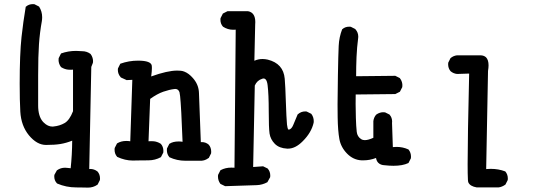

<svg xmlns="http://www.w3.org/2000/svg" viewBox="-20 -754 2540 914"><path d="M238.3 85.9Q238.3 82.5 238.8 78.6L251 56.6L252 56.2Q268.6 44.4 290 44.4Q295.9 44.4 302.2 45.4L316.4 46.9Q323.2 -16.6 323.7 -84.5Q295.9 -73.2 268.3 -68.6Q240.7 -64 199.2 -64Q155.8 -64 117.7 -109.9Q80.6 -155.3 76.7 -222.2Q73.7 -274.9 73.7 -355.5Q73.7 -496.6 82.5 -578.1Q90.3 -649.4 102.5 -721.7L104 -722.7Q117.2 -734.4 136.7 -734.4Q139.6 -734.4 144 -733.9L166 -722.7Q180.7 -699.7 180.7 -671.9Q180.7 -662.6 179.2 -653.3Q169.4 -599.1 165.5 -543Q161.6 -487.3 161.6 -396.5V-252Q161.6 -200.2 184.6 -174.3L188.5 -170.4Q207.5 -151.4 230 -151.4Q232.4 -151.4 235.4 -151.9Q264.6 -154.8 288.1 -168.5Q311 -182.1 327.6 -224.6V-422.4Q321.3 -421.9 316.4 -421.9Q311.5 -421.9 304.7 -422.4Q297.9 -422.9 288.8 -425.8Q279.8 -428.7 270.5 -434.6Q263.7 -443.8 261.2 -452.6Q258.8 -461.4 258.8 -467Q258.8 -472.7 259.3 -477.1L270.5 -499.5Q304.7 -511.7 342.3 -511.7Q356 -511.7 370.6 -510.3Q393.6 -510.3 411.1 -497.1Q418 -487.8 420.4 -479Q422.9 -470.2 422.9 -464.4Q422.9 -455.6 421.9 -454.1L414.6 -435.5L404.8 50.8Q407.2 50.3 409.7 50.3Q428.7 50.3 444.3 62.5Q456.1 76.2 456.1 95.7Q456.1 98.6 455.6 103L444.8 124.5L443.4 125.5Q423.8 139.2 397.9 139.2Q396 139.2 382.1 138.7Q368.2 138.2 342.8 138.2Q294.9 138.2 252 119.6L251 118.7Q238.3 105.5 238.3 85.9Z M699.7 -390.1Q776.9 -418 823.7 -418Q832 -418 840.3 -417.2Q848.6 -416.5 857.4 -413.1Q878.9 -404.8 898.4 -382.3Q926.3 -350.6 927.2 -310.5Q928.2 -273.4 936 -77.1Q938 -77.6 940.4 -77.6Q959.5 -77.6 973.6 -65.4Q985.4 -51.8 985.4 -31.7Q985.4 -28.3 984.9 -23.9L974.1 -2.4Q966.8 2.9 962.2 4.9Q957.5 6.8 955.3 7.8Q953.1 8.8 950.7 9.3Q944.3 10.7 940.4 11.2H862.3Q822.3 11.2 786.6 -5.4L786.1 -6.3Q774.4 -19.5 774.4 -39.6Q774.4 -43 774.9 -47.4L786.1 -69.3L787.1 -69.8Q803.7 -80.6 830.6 -80.6Q839.4 -80.6 849.1 -79.1Q842.8 -247.1 837.4 -296.4Q835.4 -311.5 834.5 -314.9Q829.1 -330.6 814 -330.6Q812 -330.6 809.6 -330.1Q787.1 -327.6 757.3 -317.4Q728 -307.1 694.8 -283.2L687 -81.5Q693.8 -82 699 -82Q704.1 -82 711.2 -81.5Q718.3 -81.1 727.5 -78.1Q736.8 -75.2 745.6 -69.3Q757.8 -55.7 757.8 -35.6Q757.8 -32.2 757.3 -27.8L746.1 -5.9Q718.3 9.3 686.3 9.3Q654.3 9.3 634.3 9.8Q614.3 10.3 612.3 10.3Q575.2 10.3 537.6 -7.3L537.1 -8.3Q525.4 -21.5 525.4 -41.5Q525.4 -44.9 525.9 -49.3L537.1 -71.3L538.1 -71.8Q556.6 -83 581.1 -83Q590.3 -83 600.1 -81.5L609.9 -374L583 -372.6L555.2 -385.3L554.7 -386.2Q541 -401.4 541 -421.4Q541 -424.3 541.5 -428.2L552.7 -450.7Q593.8 -465.3 636.7 -465.3Q699.7 -465.3 702.6 -440.9Q703.1 -436.5 703.1 -430.2Q703.1 -414.6 699.7 -390.1Z M1017.6 85.9Q1017.6 83 1018.1 78.6L1029.3 56.6L1030.8 55.7Q1053.2 43.9 1081.1 43.9Q1088.4 43.9 1096.2 44.4L1102.1 -612.8Q1096.2 -612.3 1090.3 -612.3Q1064 -612.3 1041.5 -627Q1029.3 -640.6 1029.3 -660.2Q1029.3 -663.1 1029.8 -667.5L1041 -689.5L1063 -700.7H1160.6Q1195.3 -694.3 1195.3 -648.9Q1195.3 -644 1194.8 -638.2L1190.9 -464.8Q1209.5 -473.1 1229.5 -473.1Q1241.7 -473.1 1254.4 -470.2Q1329.1 -451.7 1335.4 -379.4Q1338.4 -345.2 1340.8 -269Q1343.3 -193.8 1346.2 -161.1Q1347.2 -151.9 1348.9 -145.8Q1350.6 -139.6 1352.1 -138.2Q1353.5 -136.7 1354.7 -136.7Q1356 -136.7 1356.4 -137.2Q1368.2 -140.1 1376 -159.2Q1384.8 -180.7 1397 -209.5L1397.9 -210Q1413.1 -223.6 1433.1 -223.6Q1436 -223.6 1439.9 -223.1L1461.4 -212.4L1462.4 -211.4Q1473.6 -196.3 1473.6 -176.8Q1473.6 -173.8 1473.1 -169.9Q1462.4 -122.6 1420.9 -81.5Q1386.2 -46.4 1351.1 -46.4Q1349.1 -46.4 1347.2 -46.4Q1309.1 -48.3 1288.3 -69.3Q1267.6 -90.3 1263.2 -118.2Q1259.3 -145 1259.3 -225.1Q1259.3 -305.2 1253.9 -348.6Q1251.5 -369.1 1244.1 -376.5Q1240.2 -380.4 1234.9 -380.4Q1231.4 -380.4 1228 -378.9Q1203.6 -371.6 1192.9 -346.7L1185.1 41L1232.4 37.6L1254.4 48.3L1254.9 49.3Q1266.6 62.5 1266.6 82Q1266.6 85 1266.1 89.4L1252.9 113.3Q1229 126.5 1201.7 127.4L1051.8 132.3L1029.8 121.6L1028.8 120.6Q1017.6 105.5 1017.6 85.9Z M1867.7 -54.7Q1897.9 -54.7 1924.3 -42.5L1925.3 -41.5Q1936.5 -27.3 1936.5 -7.8Q1936.5 -4.9 1936 -0.5L1924.8 21.5L1923.3 22.5Q1896.5 35.2 1853 35.2Q1834 35.2 1812 32.7Q1792 32.2 1780.8 21Q1772.5 12.7 1770 -2Q1740.7 9.3 1710 9.3Q1705.6 9.3 1701.2 9.3Q1661.6 7.3 1632.1 -22.9Q1602.5 -53.2 1595.5 -92.3Q1588.4 -131.3 1587.4 -195.3Q1586.9 -216.3 1586.9 -257.1Q1586.9 -297.9 1588.6 -395.5Q1590.3 -493.2 1592.3 -535.2Q1594.2 -577.1 1608.9 -614.7L1609.9 -615.2Q1623 -627 1642.6 -627Q1645.5 -627 1649.9 -626.5L1671.4 -615.7L1671.9 -614.7Q1685.5 -599.6 1685.5 -579.6Q1685.5 -576.2 1685.1 -573.7Q1679.2 -528.8 1677.2 -482.9Q1675.3 -437 1675.3 -391.1L1861.8 -393.1L1883.3 -382.3Q1890.6 -372.6 1893.1 -363.8Q1895.5 -355 1895.5 -349.4Q1895.5 -343.8 1895 -339.4L1883.8 -317.4L1861.8 -306.2L1673.3 -304.2Q1672.9 -284.7 1672.9 -259Q1672.9 -233.4 1674.1 -192.6Q1675.3 -151.9 1678.2 -126.5Q1680.7 -103.5 1699.7 -91.3Q1706.5 -86.9 1716.8 -86.9Q1732.9 -86.9 1757.3 -98.1V-177.2Q1759.3 -194.8 1770.5 -208Q1779.8 -214.8 1788.6 -217.3Q1797.4 -219.7 1803 -219.7Q1808.6 -219.7 1813 -219.2L1834.5 -208.5L1835 -207.5Q1846.7 -194.3 1846.7 -174.8Q1846.7 -171.9 1846.2 -168.9L1850.1 -53.7Q1858.9 -54.7 1867.7 -54.7Z M2206.1 27.3Q2206.1 -97.7 2213.4 -403.8L2155.8 -401.9Q2138.2 -403.8 2125 -415Q2113.3 -428.7 2113.3 -448.2Q2113.3 -451.2 2113.8 -455.6L2124.5 -477.1Q2138.2 -488.8 2155.8 -490.7H2156.2H2267.6Q2284.2 -490.2 2293.9 -481Q2305.7 -468.8 2305.7 -442.9Q2305.7 -431.2 2303.2 -416.5L2294.4 50.8Q2305.7 49.8 2316.4 49.8Q2353 49.8 2385.3 62Q2397.5 76.2 2397.5 95.7Q2397.5 98.6 2397 103L2386.2 124.5Q2370.1 136.2 2353 138.2H2352.5H2249.5Q2217.8 132.8 2209.5 114.3Q2208 110.8 2207.5 102.1Q2206.1 76.7 2206.1 27.3Z"/></svg>

Font: Bakudai
Style: Medium
Weight: 500
Version: Version 1.48